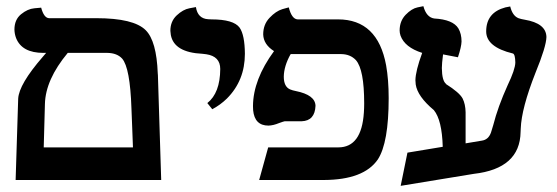

<svg xmlns="http://www.w3.org/2000/svg" viewBox="-20 -585 1809 624"><path d="M329.1 -413.1H200.2Q127.9 -326.2 126 -247.1L122.1 -106H412.1Q411.1 -127 409.7 -169.4Q408.2 -212.4 407.2 -232.9Q402.8 -364.7 377 -394.5Q360.4 -412.6 329.1 -413.1ZM30.8 0 39.1 -264.2Q41.5 -311 119.1 -400.4Q125 -407.2 129.9 -413.1H121.1Q51.3 -413.1 32.2 -461.4Q27.3 -474.6 26.9 -488.8Q26.9 -521 48.3 -538.6Q69.8 -556.2 91.8 -558.1L113.8 -560.1Q122.6 -526.9 139.2 -525.9H293Q414.6 -525.9 453.6 -486.8Q488.8 -451.7 492.7 -346.7Q492.7 -343.3 493.2 -340.8L503.9 0Z M669.9 -230 653.8 -250Q695.3 -282.7 695.8 -360.8Q695.8 -401.9 650.4 -408.7Q644 -409.7 637.7 -410.2Q545.9 -414.6 535.2 -471.2Q534.2 -478.5 533.7 -484.9Q533.7 -515.6 554.2 -534.9Q574.7 -554.2 595.7 -558.1L616.7 -562Q622.6 -524.4 656.7 -522.5Q661.1 -522.5 667 -522Q739.3 -522 758.8 -495.1Q775.4 -471.2 775.9 -410.2Q775.9 -323.2 717.3 -264.6Q696.3 -244.1 669.9 -230Z M1163.6 -249Q1163.6 -358.9 1136.7 -389.6Q1118.7 -408.7 1089.4 -409.2H925.3L924.3 -408.2V-409.2V-408.7Q902.8 -370.1 902.3 -335.9Q902.3 -303.2 922.9 -294.4Q931.2 -291 941.4 -289.1Q1004.4 -276.4 1005.4 -241.2Q1003.4 -192.4 960.4 -190.9H937.5H905.3Q901.9 -190.4 887.2 -185.1Q868.2 -177.2 852.5 -176.8Q807.6 -176.8 802.7 -226.6Q802.2 -233.4 802.2 -240.2Q802.7 -326.2 870.6 -418.9Q836.4 -440.4 835.4 -473.1Q835.4 -505.4 856 -527.1Q876.5 -548.8 897.5 -555.2L918.5 -561Q928.2 -522.9 947.3 -522H1078.6Q1207.5 -522 1234.9 -372.6Q1243.2 -326.2 1243.2 -266.1Q1243.2 -121.1 1208 -66.9Q1162.6 -0.5 1032.2 0H822.3L851.6 -106H1079.6Q1155.3 -106 1162.6 -219.2Q1163.6 -233.9 1163.6 -249Z M1545.9 -127.9Q1567.4 -130.9 1575.7 -154.3Q1578.6 -163.1 1583 -178.2Q1598.1 -237.8 1629.9 -308.1Q1654.3 -358.9 1654.8 -381.8Q1654.3 -408.7 1647 -411.1Q1560.1 -432.1 1560.1 -482.9Q1560.1 -544.4 1622.6 -561Q1637.7 -564 1638.2 -564Q1645.5 -533.7 1665 -525.9Q1673.3 -522.9 1685.1 -521Q1754.9 -509.3 1755.9 -464.8Q1755.4 -434.1 1720.2 -348.1Q1674.8 -232.9 1672.4 -167Q1672.4 -161.1 1671.9 -155.8Q1669.9 -37.1 1520 -20Q1484.9 -14.2 1400.9 -0.5Q1316.9 13.2 1282.2 19L1304.2 -88.9L1418.9 -107.9Q1416.5 -194.8 1390.1 -227.1Q1336.9 -271.5 1331.1 -310.5Q1330.1 -317.9 1330.1 -324.2Q1330.6 -354.5 1352.1 -413.1Q1295.4 -431.2 1281.7 -469.2Q1278.8 -478 1278.8 -485.8Q1278.8 -516.6 1298.3 -536.9Q1317.9 -557.1 1336.9 -561L1356 -564.9Q1365.7 -528.8 1391.1 -524.9Q1452.1 -521.5 1469.7 -492.7Q1480 -475.1 1480 -450.2Q1479.5 -432.6 1468.3 -398.9Q1443.8 -403.8 1419.9 -408.2Q1416 -377.9 1416 -363.8Q1416.5 -321.8 1430.2 -312H1429.2Q1473.1 -284.2 1483.4 -265.1Q1492.7 -246.6 1493.2 -220.2V-119.1Q1502 -120.6 1519.5 -123.5Q1537.1 -126.5 1545.9 -127.9Z"/></svg>

Font: Linux Libertine O
Style: Bold
Weight: 700
Designer: Philipp H. Poll
Foundry: Philipp H. Poll
Version: Version 5.0.0